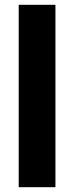

<svg xmlns="http://www.w3.org/2000/svg" viewBox="-20 -780 309 800"><path d="M211 0V-760H58V0Z"/></svg>

Font: Noto Sans Thai Looped Condensed ExtraBold
Style: Regular
Weight: 800
Width: 3
Designer: Sasikarn Vongin, Ben Mitchell
Foundry: The Fontpad Ltd
Version: Version 1.001